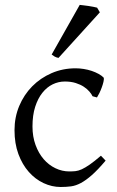

<svg xmlns="http://www.w3.org/2000/svg" viewBox="-20 -747 477 782"><path d="M410.2 -92.8Q378.4 -55.2 354.2 -33.9Q330.1 -12.7 309.6 -1.7Q289.1 9.3 269.5 12Q250 14.6 227.1 14.6Q191.4 14.6 157.5 -1.2Q123.5 -17.1 97.2 -46.9Q70.8 -76.7 54.9 -119.6Q39.1 -162.6 39.1 -216.8Q39.1 -269.5 58.3 -315.4Q77.6 -361.3 111.1 -395.3Q144.5 -429.2 189.9 -449Q235.4 -468.8 288.1 -468.8Q304.2 -468.8 321 -466.1Q337.9 -463.4 353.3 -458.3Q368.7 -453.1 381.6 -446Q394.5 -439 402.8 -430.2Q403.8 -424.3 401.4 -413.6Q398.9 -402.8 394.5 -390.9Q390.1 -378.9 384.8 -367.9Q379.4 -356.9 375 -350.1L356.9 -355Q353 -363.8 344.2 -374Q335.4 -384.3 321.5 -393.6Q307.6 -402.8 288.3 -408.9Q269 -415 244.1 -415Q218.3 -415 194.6 -403.6Q170.9 -392.1 152.6 -369.1Q134.3 -346.2 123.3 -312Q112.3 -277.8 112.3 -231.9Q112.3 -190.4 124.8 -156.5Q137.2 -122.6 158 -98.6Q178.7 -74.7 205.8 -61.8Q232.9 -48.8 262.2 -48.8Q275.9 -48.8 287.6 -50Q299.3 -51.3 313.2 -57.6Q327.1 -64 345.5 -76.7Q363.8 -89.4 391.1 -112.8ZM218.3 -511.2Q209.5 -512.7 202.6 -516.6Q195.8 -520.5 190.4 -524.9L304.7 -727.1Q310.5 -726.6 320.1 -725.3Q329.6 -724.1 340.1 -722.7Q350.6 -721.2 360.4 -719.2Q370.1 -717.3 375.5 -715.8L386.7 -696.8Z"/></svg>

Font: Gentium Plus
Style: Regular
Weight: 400
Designer: J. Victor Gaultney, Annie Olsen, Iska Routamaa
Foundry: SIL International
Version: Version 1.510